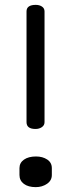

<svg xmlns="http://www.w3.org/2000/svg" viewBox="-20 -769 291 789"><path d="M60 -50V-78Q60 -100 78.5 -113Q97 -126 128 -126Q155 -126 174 -113.5Q193 -101 193 -78V-50Q193 -27 173 -13.5Q153 0 127 0Q96 0 78 -13.5Q60 -27 60 -50ZM89 -267V-722Q89 -749 127 -749Q142 -749 152.5 -742Q163 -735 163 -722V-267Q163 -254 152 -246.5Q141 -239 126 -239Q89 -239 89 -267Z"/></svg>

Font: Happy Monkey
Style: Regular
Weight: 400
Version: Version 1.001